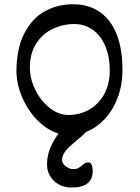

<svg xmlns="http://www.w3.org/2000/svg" viewBox="-20 -616 649 891"><path d="M335.9 35.6Q313 54.7 299.8 67.1Q286.6 79.6 277.3 94.7Q268.1 109.9 268.1 126Q268.1 138.2 276.6 147.9Q285.2 157.7 297.1 163.3Q309.1 168.9 318.4 168.9Q333.5 168.9 342.3 164.6Q351.1 160.2 360.4 151.9Q368.7 144.5 375 141.1Q381.3 137.7 391.6 137.7Q400.9 137.7 405.5 149.4Q410.2 161.1 410.2 177.7Q410.2 254.4 311.5 254.4Q280.3 254.4 254.2 240.5Q228 226.6 213.1 202.1Q198.2 177.7 198.2 147Q198.2 107.4 213.1 71Q228 34.7 252 3.9Q197.8 -12.7 152.8 -58.8Q107.9 -105 82 -166.5Q56.2 -228 56.2 -288.1Q57.6 -394.5 94.2 -463.6Q130.9 -532.7 189.5 -564.5Q248 -596.2 317.9 -596.2Q392.1 -596.2 443.8 -559.8Q495.6 -523.4 522 -455.3Q548.3 -387.2 548.3 -292Q548.3 -222.2 526.4 -163.6Q504.4 -105 466.1 -64Q427.7 -22.9 379.4 -3.9Q369.6 7.3 354.7 19.8Q339.8 32.2 335.9 35.6ZM297.9 -82.5Q348.6 -82.5 392.3 -106.4Q436 -130.4 462.6 -177.2Q489.3 -224.1 489.3 -289.1Q489.3 -354 468.3 -402.8Q447.3 -451.7 409.9 -478Q372.6 -504.4 325.2 -504.4Q271.5 -504.4 224.1 -481.7Q176.8 -459 147.7 -413.3Q118.7 -367.7 118.7 -302.2Q118.7 -250 144 -198.7Q169.4 -147.5 210.9 -115Q252.4 -82.5 297.9 -82.5Z"/></svg>

Font: Dekko
Style: Regular
Weight: 400
Designer: Multiple
Foundry: Sorkin Type
Version: Version 2.001